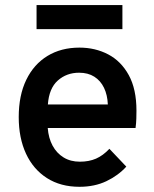

<svg xmlns="http://www.w3.org/2000/svg" viewBox="-20 -706 591 738"><path d="M285.5 12Q213 12 160.5 -21.5Q108 -55 80 -115.2Q52 -175.5 52 -256Q52 -339.5 81 -399.2Q110 -459 162.5 -491Q215 -523 285.5 -523Q346 -523 395.8 -497Q445.5 -471 475 -417.2Q504.5 -363.5 504.5 -280.5Q504.5 -267.5 504 -249.8Q503.5 -232 501 -214H163.5Q166.5 -175 182.2 -146Q198 -117 224.5 -100.8Q251 -84.5 287 -84.5Q322 -84.5 349 -96.2Q376 -108 400.5 -134L465.5 -65.5Q434 -31 388.8 -9.5Q343.5 12 285.5 12ZM164 -304.5H394.5Q393 -341 379.8 -368.5Q366.5 -396 342.5 -411.2Q318.5 -426.5 284 -426.5Q236 -426.5 202.2 -396.5Q168.5 -366.5 164 -304.5ZM120.5 -594V-686.5H450.5V-594Z"/></svg>

Font: Overpass SemiBold
Style: Regular
Weight: 600
Designer: Delve Withrington, Dave Bailey, Thomas Jockin
Foundry: Delve Fonts LLC
Version: Version 4.000